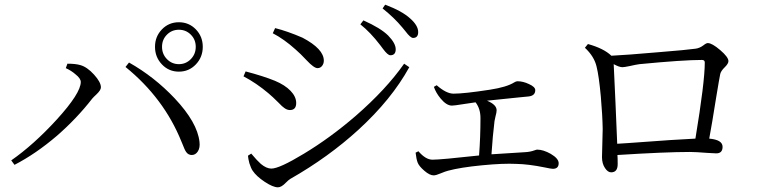

<svg xmlns="http://www.w3.org/2000/svg" viewBox="-20 -801 3238 820"><path d="M42 -97 28 -116Q124 -183 222 -290Q325 -403 325 -451Q325 -466 302 -484Q285 -499 261 -510L268 -529Q303 -529 323 -523Q352 -515 381.5 -482.5Q411 -450 411 -428Q411 -416 392 -398Q380 -387 374 -380Q308 -295 223 -221Q133 -144 42 -97ZM799 -139Q784 -139 775 -152Q769 -160 758 -189Q756 -194 755 -196Q680 -382 516 -515L531 -534Q639 -473 726 -381Q823 -278 832 -195Q835 -170 825 -154.5Q815 -139 799 -139ZM744 -706Q787 -706 816.5 -675.5Q846 -645 846 -601Q846 -557 816.5 -526Q787 -495 744 -495Q701 -495 671.5 -526Q642 -557 642 -601Q642 -645 671.5 -675.5Q701 -706 744 -706ZM744 -527Q774 -527 795 -548.5Q816 -570 816 -601Q816 -632 795 -653Q774 -674 744 -674Q714 -674 693 -653Q672 -632 672 -601Q672 -570 693 -548.5Q714 -527 744 -527Z M1167 -1Q1146 -1 1110.5 -24.5Q1075 -48 1059 -72Q1052 -82 1045 -104Q1040 -123 1039 -136L1053 -145Q1079 -114 1094 -101Q1118 -81 1139 -81Q1173 -81 1277 -144Q1390 -212 1499 -306Q1629 -419 1706 -529L1728 -514Q1652 -376 1511 -247Q1383 -130 1220 -37Q1213 -33 1201 -21Q1182 -1 1167 -1ZM1218 -331Q1206 -331 1194 -340Q1186 -345 1169 -363Q1144 -388 1126 -403Q1075 -446 1020 -475L1029 -496Q1105 -476 1154 -456Q1197 -438 1221 -413Q1245 -388 1245 -361Q1245 -331 1218 -331ZM1336 -510Q1321 -510 1290 -543Q1262 -573 1242 -590Q1193 -634 1145 -659L1155 -681Q1207 -668 1272 -640Q1363 -592 1363 -542Q1363 -529 1355.5 -519.5Q1348 -510 1336 -510ZM1647 -565Q1636 -565 1616 -592Q1609 -602 1604 -608Q1562 -663 1519 -697L1532 -714Q1606 -681 1638 -649Q1670 -616 1670 -590.5Q1670 -565 1647 -565ZM1744 -639Q1733 -639 1712 -667Q1703 -678 1698 -684Q1664 -725 1614 -765L1625 -781Q1697 -754 1732 -722Q1766 -692 1766 -664Q1766 -639 1744 -639Z M1832 -52Q1815 -52 1792 -72Q1770 -91 1764 -106Q1758 -121 1755 -149L1767 -155Q1798 -119 1827 -119Q1862 -119 2026 -137Q2032 -215 2032 -297Q2032 -337 2011 -364Q1991 -361 1957 -356Q1920 -350 1910 -350Q1887 -350 1862 -380Q1842 -404 1833 -430L1845 -437Q1886 -401 1917 -401Q1963 -401 2073 -418Q2144 -429 2176 -449Q2184 -454 2190 -454Q2214 -454 2239 -442Q2266 -430 2266 -416Q2266 -392 2237 -389Q2228 -388 2196 -385Q2107 -376 2060 -371Q2101 -354 2101 -330Q2101 -321 2096 -303Q2093 -290 2092 -284Q2084 -219 2079 -142Q2149 -147 2221 -151Q2244 -152 2263 -159Q2271 -162 2274 -162Q2300 -162 2332 -144Q2366 -124 2366 -104Q2366 -80 2341 -80Q2334 -80 2306 -86Q2237 -100 2186 -101Q2130 -104 2038 -95Q1946 -86 1894 -72Q1882 -69 1863 -61Q1842 -52 1832 -52Z M2590 -65Q2576 -65 2564 -83Q2551 -102 2551 -130Q2551 -138 2552 -169Q2554 -226 2554 -250Q2553 -309 2546 -389Q2538 -476 2528 -516Q2518 -560 2478 -597L2491 -613Q2559 -594 2591 -563Q2654 -566 2792 -578Q2916 -588 2950 -593Q2968 -595 2985 -608Q2996 -617 3003 -617Q3021 -617 3056 -587Q3091 -557 3091 -540Q3091 -529 3075 -513.5Q3059 -498 3056 -485Q3052 -466 3039 -387Q3020 -267 3009 -209Q3066 -204 3066 -174Q3066 -146 3039 -146Q3030 -146 3001 -148Q2951 -152 2926 -152Q2823 -152 2617 -139Q2618 -126 2618 -100Q2618 -65 2590 -65ZM2616 -187Q2631 -188 2663 -190Q2877 -206 2950 -209Q2990 -451 2990 -534Q2990 -545 2978 -545Q2898 -545 2711 -527Q2696 -525 2670 -519Q2646 -514 2638 -514Q2625 -514 2601 -527Q2609 -362 2616 -187Z"/></svg>

Font: GenRyuMin TW R
Style: Regular
Weight: 400
Version: Version 1.501;PS 1;hotconv 16.6.51;makeotf.lib2.5.65220